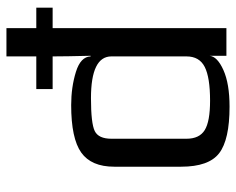

<svg xmlns="http://www.w3.org/2000/svg" viewBox="-90 -650 750 611"><g transform="rotate(-90 285.5 -345.0)"><path d="M501 0H413V-54Q411 -29 367.5 -9.5Q324 10 251 10Q146 10 103 -23Q60 -56 60 -144V-357Q60 -430 105 -462Q150 -494 256 -494Q313 -494 361.5 -479Q410 -464 411 -432H413Q411 -512 411 -553H307V-605H411V-700H501V-605H566V-553H501ZM411 -127V-366Q411 -431 278 -431Q198 -431 173.5 -419Q149 -407 149 -366V-127Q149 -86 176.5 -69Q204 -52 270 -52Q344 -52 377.5 -69Q411 -86 411 -127Z"/></g></svg>

Font: Play
Style: Regular
Weight: 400
Designer: Jonas Hecksher
Foundry: Jonas Hecksher, Playtypeª, e-types AS
Version: Version 1.002